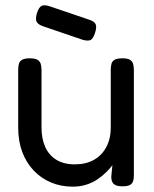

<svg xmlns="http://www.w3.org/2000/svg" viewBox="-20 -695 582 726"><path d="M254.8 10.8Q210.5 10.8 173.1 -4.9Q135.8 -20.5 107.8 -49.8Q79.8 -79 64.2 -120.1Q48.8 -161.2 48.8 -213V-430Q48.8 -444 51.6 -454Q54.5 -464 64.1 -469.2Q73.8 -474.5 92.5 -474.5Q112.2 -474.5 121.8 -468.9Q131.2 -463.2 134.1 -453.1Q137 -443 137 -429V-212.2Q137 -170.5 151.1 -139.1Q165.2 -107.8 193.4 -90.6Q221.5 -73.5 263 -73.5Q305.2 -73.5 335.5 -90.8Q365.8 -108 382.2 -139.4Q398.8 -170.8 398.8 -212.2V-430.2Q398.8 -444.2 401.6 -454.2Q404.5 -464.2 414.1 -469.4Q423.8 -474.5 443.2 -474.5Q462.2 -474.5 471.4 -468.9Q480.5 -463.2 483.4 -453.1Q486.2 -443 486.2 -429.2V-32Q486.2 -19.8 483.4 -10.2Q480.5 -0.8 471.2 4.4Q462 9.5 442.5 9.5Q429 9.5 420.6 6.5Q412.2 3.5 408 -1.6Q403.8 -6.8 402.2 -13.4Q400.8 -20 400.8 -27.2L405 -70.2Q395.2 -57.5 381.2 -43.5Q367.2 -29.5 348.8 -17Q330.2 -4.5 306.9 3.1Q283.5 10.8 254.8 10.8ZM292.8 -544.5 141.8 -596Q122.8 -603 118.1 -613.6Q113.5 -624.2 119.5 -644.8Q126.5 -667 136.8 -672.5Q147 -678 166 -671.8L318.2 -620.2Q338 -613.5 342.1 -602.4Q346.2 -591.2 339.2 -570.5Q332.2 -548.5 322.5 -543.8Q312.8 -539 292.8 -544.5Z"/></svg>

Font: Fredoka Light
Style: Regular
Weight: 300
Designer: Ben Nathan
Foundry: Milena B. Brandão, Ben Nathan
Version: Version 2.001